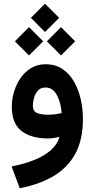

<svg xmlns="http://www.w3.org/2000/svg" viewBox="-20 -733 502 1018"><path d="M218.6 -713.4 143.6 -638.4 218.6 -563.4 293.6 -638.4ZM303.5 -589 228.5 -514 303.5 -439 378.5 -514ZM133.9 -589 58.9 -514 133.9 -439 208.9 -514ZM419.7 -101.4Q419.7 -156.1 407.8 -207.8Q395.8 -259.6 371.6 -301.4Q347.4 -343.3 310.2 -367.8Q272.9 -392.4 222.2 -392.4Q178.4 -392.4 144.7 -371.9Q111 -351.5 88.3 -318.2Q65.6 -284.9 54.1 -245.4Q42.5 -206 42.5 -167.8Q42.5 -79 93.5 -38.9Q144.5 1.2 235.6 1.2Q248.6 1.2 265 -1.3Q281.3 -3.8 295.5 -7.3Q284.8 31.2 250.9 61.9Q217 92.6 163.8 114.3Q110.6 136 41.6 149.5L84.5 264.9Q189.4 244.9 264.5 200.2Q339.6 155.5 379.7 81.3Q419.7 7.1 419.7 -101.4ZM234.9 -124.7Q198.2 -124.7 176.2 -134.1Q154.1 -143.6 154.1 -172.5Q154.1 -190 160 -212.6Q165.9 -235.2 180.5 -252.1Q195.1 -269 221.2 -269Q242.6 -269 257.8 -257.5Q272.9 -245.9 283 -226.2Q293.1 -206.5 299 -182.5Q305 -158.5 307.1 -133.6Q293.2 -129.9 274.4 -127.3Q255.7 -124.7 234.9 -124.7Z"/></svg>

Font: Vazirmatn
Style: Regular
Weight: 400
Designer: Saber Rastikerdar
Foundry: Saber Rastikerdar
Version: Version 33.003;September 2, 2022;FontCreator 14.0.0.2862 64-